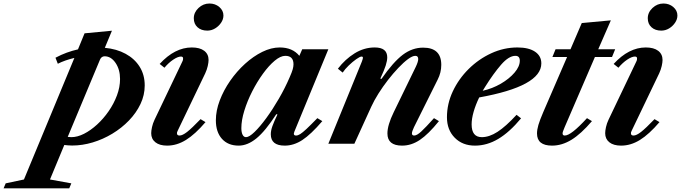

<svg xmlns="http://www.w3.org/2000/svg" viewBox="-233 -798 3781 1066"><path d="M-213 247.5 -201.5 220 -100 198.5 180 -476.5Q126 -463.5 88 -444L75 -477.5Q107 -494.5 138 -505.8Q169 -517 200 -524L236.5 -613L388.5 -627.5L349 -532.5Q414.5 -526.5 464.5 -499.2Q514.5 -472 542.5 -427.2Q570.5 -382.5 570.5 -323.5Q570.5 -270 547 -220.5Q523.5 -171 483 -129Q442.5 -87 390.8 -55.8Q339 -24.5 281.5 -7.2Q224 10 167.5 10Q155.5 10 144.2 9Q133 8 124 7L44.5 198.5L163 220L151.5 247.5ZM163 -36.5Q196.5 -36.5 233.5 -55.2Q270.5 -74 306 -106.5Q341.5 -139 370.2 -180.5Q399 -222 416.2 -268Q433.5 -314 433.5 -359.5Q433.5 -412 408.5 -448.8Q383.5 -485.5 348 -485.5Q330 -485.5 322 -466.5L143 -38Q152 -36.5 163 -36.5Z M918 -628Q884 -628 863.5 -646.8Q843 -665.5 843 -696.5Q843 -729 869.2 -753.8Q895.5 -778.5 930 -778.5Q962 -778.5 984.8 -759Q1007.5 -739.5 1007.5 -712Q1007.5 -691 994.5 -671.8Q981.5 -652.5 961.2 -640.2Q941 -628 918 -628ZM695 10.5Q653 10.5 629.8 -8Q606.5 -26.5 606.5 -58.5Q606.5 -72 611 -92.5Q615.5 -113 625 -133L779 -455.5Q782.5 -462.5 783 -466.8Q783.5 -471 783.5 -474Q783.5 -484 771.5 -484Q754.5 -484 728.8 -466.8Q703 -449.5 680 -422L653.5 -443Q737.5 -534.5 832 -534.5Q876.5 -534.5 900.8 -516Q925 -497.5 925 -465Q925 -452 920.5 -431.8Q916 -411.5 906.5 -391L754 -73Q750.5 -66.5 750 -63.5Q749.5 -60.5 749.5 -58Q749.5 -45.5 764 -45.5Q780 -45.5 805.8 -65.5Q831.5 -85.5 880.5 -136.5L908 -120Q850.5 -52.5 799.5 -21Q748.5 10.5 695 10.5Z M1092 10.5Q1033 10.5 999.2 -27.2Q965.5 -65 965.5 -130Q965.5 -183.5 987 -240.2Q1008.5 -297 1045 -349.5Q1081.5 -402 1127.5 -443.8Q1173.5 -485.5 1223.2 -510Q1273 -534.5 1320 -534.5Q1391 -534.5 1429 -488L1445 -524.5H1590L1401.5 -67.5Q1392.5 -45.5 1411 -45.5Q1421 -45.5 1433.8 -53.5Q1446.5 -61.5 1468.8 -82.2Q1491 -103 1529 -142L1556.5 -125.5Q1493 -51.5 1445.5 -20.5Q1398 10.5 1348 10.5Q1270.5 10.5 1270.5 -52.5Q1270.5 -73 1279.5 -98Q1288.5 -123 1307.5 -162.5L1301 -164Q1240.5 -70.5 1191 -30Q1141.5 10.5 1092 10.5ZM1133 -36.5Q1150.5 -36.5 1180.5 -65.5Q1210.5 -94.5 1245.8 -142.8Q1281 -191 1315.2 -250Q1349.5 -309 1375 -368.5Q1388 -398 1392.2 -413.2Q1396.5 -428.5 1396.5 -441Q1396.5 -488 1351 -488Q1324.5 -488 1292 -460.8Q1259.5 -433.5 1227 -388.8Q1194.5 -344 1167.2 -290.5Q1140 -237 1123.5 -183.5Q1107 -130 1107 -86.5Q1107 -63.5 1113.8 -50Q1120.5 -36.5 1133 -36.5Z M1999.5 10.5Q1918 10.5 1918 -57Q1918 -103.5 1953 -175L2075.5 -427Q2089 -455.5 2089 -470Q2089 -488 2073 -488Q2057 -488 2032.2 -469.8Q2007.5 -451.5 1978.8 -421.2Q1950 -391 1921.2 -354Q1892.5 -317 1868.2 -278.5Q1844 -240 1828.5 -206L1734.5 0H1590L1776 -456Q1782 -472.5 1782 -476.5Q1782 -484 1774.5 -484Q1765.5 -484 1745 -469.5Q1724.5 -455 1703.2 -434.5Q1682 -414 1669.5 -395L1643 -416.5Q1683 -469 1735.8 -501.8Q1788.5 -534.5 1847.5 -534.5Q1917 -534.5 1917 -479.5Q1917 -461 1908.5 -434.2Q1900 -407.5 1878.5 -361.5L1885 -360Q1950.5 -454 2003.2 -493.8Q2056 -533.5 2116 -533.5Q2217 -533.5 2217 -438Q2217 -395 2197 -356L2065.5 -92Q2054 -67.5 2054 -57.5Q2054 -45.5 2066.5 -45.5Q2081.5 -45.5 2105.5 -67.5Q2129.5 -89.5 2176.5 -142L2204 -125.5Q2145.5 -53 2098.2 -21.2Q2051 10.5 1999.5 10.5Z M2404 10.5Q2335 10.5 2291.8 -33.2Q2248.5 -77 2248.5 -147Q2248.5 -221.5 2281 -290.8Q2313.5 -360 2369 -415Q2424.5 -470 2494.5 -502.2Q2564.5 -534.5 2640 -534.5Q2702.5 -534.5 2737.5 -511Q2772.5 -487.5 2772.5 -446Q2772.5 -319 2427.5 -257Q2407.5 -215.5 2396.5 -177Q2385.5 -138.5 2385.5 -107.5Q2385.5 -36.5 2442 -36.5Q2483.5 -36.5 2529.2 -66Q2575 -95.5 2635 -160.5L2660 -141Q2596 -64 2533.5 -26.8Q2471 10.5 2404 10.5ZM2447 -294Q2500.5 -306 2547.5 -333.2Q2594.5 -360.5 2623.8 -394.8Q2653 -429 2653 -461Q2653 -488 2628.5 -488Q2592 -488 2549.2 -438.8Q2506.5 -389.5 2460.5 -316Z M2832 10.5Q2748.5 10.5 2748.5 -57Q2748.5 -77.5 2756.2 -104.2Q2764 -131 2783 -175L2915.5 -481.5H2834L2851.5 -524.5H2934.5L2997 -670L3158.5 -685L3088.5 -524.5H3182.5L3165 -481.5H3070L2902 -92Q2895.5 -76.5 2893 -69.2Q2890.5 -62 2890.5 -57.5Q2890.5 -45.5 2902.5 -45.5Q2920 -45.5 2950 -68.8Q2980 -92 3026 -142L3053.5 -125.5Q2993 -54.5 2940 -22Q2887 10.5 2832 10.5Z M3438.5 -628Q3404.5 -628 3384 -646.8Q3363.5 -665.5 3363.5 -696.5Q3363.5 -729 3389.8 -753.8Q3416 -778.5 3450.5 -778.5Q3482.5 -778.5 3505.2 -759Q3528 -739.5 3528 -712Q3528 -691 3515 -671.8Q3502 -652.5 3481.8 -640.2Q3461.5 -628 3438.5 -628ZM3215.5 10.5Q3173.5 10.5 3150.2 -8Q3127 -26.5 3127 -58.5Q3127 -72 3131.5 -92.5Q3136 -113 3145.5 -133L3299.5 -455.5Q3303 -462.5 3303.5 -466.8Q3304 -471 3304 -474Q3304 -484 3292 -484Q3275 -484 3249.2 -466.8Q3223.5 -449.5 3200.5 -422L3174 -443Q3258 -534.5 3352.5 -534.5Q3397 -534.5 3421.2 -516Q3445.5 -497.5 3445.5 -465Q3445.5 -452 3441 -431.8Q3436.5 -411.5 3427 -391L3274.5 -73Q3271 -66.5 3270.5 -63.5Q3270 -60.5 3270 -58Q3270 -45.5 3284.5 -45.5Q3300.5 -45.5 3326.2 -65.5Q3352 -85.5 3401 -136.5L3428.5 -120Q3371 -52.5 3320 -21Q3269 10.5 3215.5 10.5Z"/></svg>

Font: Libre Caslon Text Bold
Style: Italic
Weight: 700
Italic angle: -22.583°
Designer: Pablo Impallari, Rodrigo Fuenzalida, Katja Schimmel
Foundry: Pablo Impallari, Rodrigo Fuenzalida
Version: Version 2.000